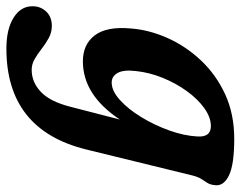

<svg xmlns="http://www.w3.org/2000/svg" viewBox="-146 -407 752 600"><g transform="rotate(90 230.0 -107.0)"><path d="M397 0Q335.5 249 82 249Q21 249 -14.8 226.5Q-50.5 204 -50.5 167.5Q-50.5 142 -33.8 124.5Q-17 107 11 107Q31 107 48.5 116.5Q66 126 82 138.5Q98 151 114.2 160.5Q130.5 170 148 170Q187 170 217.2 141.2Q247.5 112.5 263.5 49.5L303.5 -105.5Q227 10 121.5 10Q68.5 10 40.2 -27.5Q12 -65 19 -140.5Q23.5 -198 49 -255Q74.5 -312 119 -359.2Q163.5 -406.5 225 -434.8Q286.5 -463 364 -463Q445.5 -463 479.2 -446Q513 -429 508.5 -401.5Q507 -387.5 501.5 -379Q496 -370.5 489.5 -360.5Q483 -350.5 478.5 -333ZM152 -155.5Q147.5 -117 158 -98.5Q168.5 -80 188 -80Q214 -80 242.5 -105.8Q271 -131.5 296 -172.5Q321 -213.5 337.8 -260.2Q354.5 -307 356.5 -348.5Q359 -390 324 -390Q297 -390 268.5 -369.8Q240 -349.5 215.2 -315.5Q190.5 -281.5 173.5 -240Q156.5 -198.5 152 -155.5Z"/></g></svg>

Font: Fraunces 72pt S100 SemiBold
Style: Italic
Weight: 600
Italic angle: -16°
Version: Version 1.000; ttfautohint (v1.8.3)